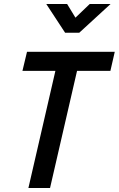

<svg xmlns="http://www.w3.org/2000/svg" viewBox="-20 -947 598 967"><path d="M379 -782H308L213 -927H318L360 -858L432 -927H537ZM232 0H123L259 -590H93L116 -686H558L536 -590H368Z"/></svg>

Font: Storia Sans SemiBold
Style: Italic
Weight: 600
Italic angle: -13°
Designer: Campivisivi
Foundry: Accademia di Belle Arti di Urbino and students of MA course of Visual design
Version: Version 60.001;May 25, 2020;FontCreator 12.0.0.2522 64-bit